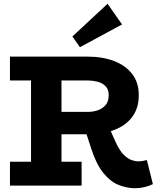

<svg xmlns="http://www.w3.org/2000/svg" viewBox="-20 -987 838 1021"><path d="M251 -273V-392H449Q472 -392 497 -399.5Q522 -407 540 -426.5Q558 -446 558 -481Q558 -512 541 -529Q524 -546 498.5 -552.5Q473 -559 449 -559H33V-686H444Q525 -686 586.5 -662.5Q648 -639 683 -593.5Q718 -548 718 -481Q718 -413 684 -366.5Q650 -320 589 -296.5Q528 -273 448 -273ZM33 0V-127H414V0ZM145 -70V-613H307V-70ZM695 14Q651 13 608.5 -4.5Q566 -22 529.5 -67Q493 -112 466 -194L435 -289L562 -306L592 -238Q614 -188 637 -165Q660 -142 680.5 -135.5Q701 -129 714 -129Q730 -129 740.5 -131.5Q751 -134 761 -136L793 -8Q774 2 748.5 8Q723 14 695 14ZM405 -736 365 -793 552 -967 629 -857Z"/></svg>

Font: BioRhyme ExtraBold
Style: Regular
Weight: 800
Designer: Aoife Mooney
Foundry: Aoife Mooney Type
Version: Version 1.600;gftools[0.9.33]